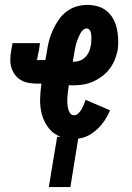

<svg xmlns="http://www.w3.org/2000/svg" viewBox="-20 -558 540 783"><path d="M179 205 213 0H228Q199 -10 179.5 -34.5Q160 -59 151.5 -89Q143 -119 143.5 -151.5Q144 -184 149 -217H130Q113 -217 96.5 -220Q80 -223 66 -231Q52 -239 42 -252Q32 -265 27 -280.5Q22 -296 22 -313.5Q22 -331 25 -348L31 -382H143L138 -347Q138 -347 138 -347Q138 -347 138 -347Q138 -347 138 -346.5Q138 -346 137 -346Q136 -339 134.5 -332.5Q133 -326 132 -319Q132 -319 132 -318Q132 -317 132 -317Q132 -315 130.5 -315Q129 -315 129 -314Q129 -314 129.5 -313.5Q130 -313 130 -313H165L172 -352Q175 -374 181 -395.5Q187 -417 196.5 -437.5Q206 -458 219.5 -477.5Q233 -497 251.5 -511Q270 -525 292 -531.5Q314 -538 335 -538Q358 -538 379 -532Q400 -526 416 -512.5Q432 -499 442 -480.5Q452 -462 456.5 -441.5Q461 -421 462 -398.5Q463 -376 460 -354Q456 -334 448 -314.5Q440 -295 427.5 -278Q415 -261 397 -247.5Q379 -234 360 -225.5Q341 -217 320.5 -213.5Q300 -210 280 -210Q275 -210 270.5 -210Q266 -210 261 -211L260 -207Q258 -196 257 -184.5Q256 -173 255 -162Q254 -151 254.5 -139.5Q255 -128 257 -117.5Q259 -107 265 -97.5Q271 -88 282 -88Q292 -88 300 -96Q308 -104 313 -113Q318 -122 322 -131.5Q326 -141 329 -151L429 -108Q420 -87 407.5 -68Q395 -49 378.5 -33Q362 -17 341.5 -6Q321 5 299 7L267 205ZM280 -306Q292 -306 305 -310.5Q318 -315 327.5 -324.5Q337 -334 342.5 -346Q348 -358 350 -371Q352 -378 352 -385Q352 -392 352.5 -398.5Q353 -405 352.5 -412Q352 -419 350.5 -425.5Q349 -432 344.5 -437Q340 -442 333 -442Q326 -442 319.5 -436.5Q313 -431 309 -424Q305 -417 302 -410Q299 -403 296 -395.5Q293 -388 291 -381Q289 -374 287.5 -366.5Q286 -359 284.5 -351.5Q283 -344 282 -337L277 -306Q277 -306 278 -306Q279 -306 280 -306Z"/></svg>

Font: Iosevka Slab
Style: Bold Italic
Weight: 700
Italic angle: -9°
Monospace: yes
Designer: Belleve Invis
Foundry: Belleve Invis
Version: Version 11.1.0; ttfautohint (v1.8.3)